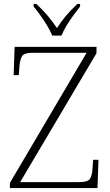

<svg xmlns="http://www.w3.org/2000/svg" viewBox="-20 -951 558 971"><path d="M30 0V-26L418 -684H144Q103 -684 92 -667.5Q81 -651 78 -612L75 -571H49L54 -714H468V-682L82 -30H382Q423 -30 434.5 -46Q446 -62 448 -101L451 -143H478L473 0ZM244 -771Q235 -794 219 -820.5Q203 -847 184.5 -873Q166 -899 150 -918V-931H164Q199 -898 222 -870.5Q245 -843 268 -809Q290 -843 313 -870.5Q336 -898 371 -931H385V-918Q370 -899 351 -873Q332 -847 316 -820.5Q300 -794 291 -771Z"/></svg>

Font: Noto Serif Tamil ExtraLight
Style: Italic
Weight: 200
Italic angle: -12°
Designer: Indian Type Foundry, Tom Grace, and the Monotype Design Team
Foundry: Monotype Imaging Inc.
Version: Version 2.003; ttfautohint (v1.8.4.7-5d5b)